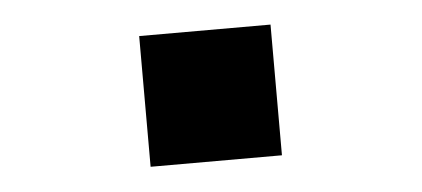

<svg xmlns="http://www.w3.org/2000/svg" viewBox="-29 -457 659 300"><g transform="rotate(-5 300.0 -307.5)"><path d="M197 -205V-410H403V-205Z"/></g></svg>

Font: Panamera Black
Style: Regular
Weight: 900
Designer: Bastien Sozeau
Foundry: NBR — Bastien Sozeau
Version: Version 3.002; ttfautohint (v1.8.4.7-5d5b);gftools[0.9.33]